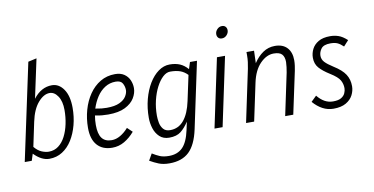

<svg xmlns="http://www.w3.org/2000/svg" viewBox="-84 -970 2734 1402"><g transform="rotate(-10 1283.0 -269.0)"><path d="M31 0 184 -717 247 -731 185 -442Q243 -518 323 -518Q375 -518 409.5 -468Q444 -418 444 -330Q444 -263 428 -202.5Q412 -142 382.5 -94.5Q353 -47 310 -19.5Q267 8 213 8Q156 8 99 -50L83 0ZM112 -98Q138 -67 166 -55.5Q194 -44 218 -44Q259 -44 290 -67.5Q321 -91 341.5 -131Q362 -171 372.5 -221Q383 -271 383 -324Q383 -389 357.5 -427Q332 -465 297 -465Q253 -465 211 -416.5Q169 -368 150 -278Z M529 -165Q529 -234 547 -297.5Q565 -361 599 -410.5Q633 -460 681.5 -489Q730 -518 791 -518Q832 -518 858.5 -500Q885 -482 897.5 -453.5Q910 -425 910 -394Q910 -357 888 -320.5Q866 -284 818 -260Q770 -236 692 -236Q669 -236 646 -238Q623 -240 595 -246Q589 -212 589 -176Q589 -110 612.5 -78.5Q636 -47 685 -47Q717 -47 749 -65.5Q781 -84 809 -116L846 -81Q811 -40 769.5 -16Q728 8 680 8Q608 8 568.5 -36.5Q529 -81 529 -165ZM786 -463Q742 -463 706.5 -440.5Q671 -418 646 -380Q621 -342 606 -295Q631 -290 651 -288Q671 -286 690 -286Q750 -286 785 -302.5Q820 -319 835 -343.5Q850 -368 850 -390Q850 -416 837 -439.5Q824 -463 786 -463Z M927 148 955 99Q982 116 1009 127.5Q1036 139 1077 139Q1140 139 1178 101Q1216 63 1235 -25L1248 -85Q1220 -42 1188.5 -17Q1157 8 1102 8Q1058 8 1030.5 -18Q1003 -44 991 -82.5Q979 -121 979 -160Q979 -233 996 -297.5Q1013 -362 1043 -411.5Q1073 -461 1112.5 -489.5Q1152 -518 1196 -518Q1239 -518 1271 -504.5Q1303 -491 1330 -460L1346 -510H1398L1294 -20Q1270 92 1217 142.5Q1164 193 1071 193Q1025 193 992.5 180Q960 167 927 148ZM1040 -166Q1040 -142 1045 -114Q1050 -86 1067 -65.5Q1084 -45 1118 -45Q1180 -45 1220 -93.5Q1260 -142 1279 -232L1319 -419Q1294 -445 1264 -455.5Q1234 -466 1191 -466Q1163 -466 1136.5 -441.5Q1110 -417 1088 -375Q1066 -333 1053 -279Q1040 -225 1040 -166Z M1570 -676Q1570 -696 1585 -712Q1600 -728 1621 -728Q1638 -728 1647.5 -717.5Q1657 -707 1657 -691Q1657 -671 1642 -655Q1627 -639 1606 -639Q1589 -639 1579.5 -649.5Q1570 -660 1570 -676ZM1438 0 1546 -510H1606L1498 0Z M1672 0 1754 -388Q1759 -413 1762 -436.5Q1765 -460 1765 -485V-510H1821L1818 -418Q1848 -464 1887.5 -491Q1927 -518 1976 -518Q2035 -518 2066.5 -484Q2098 -450 2098 -391Q2098 -371 2095 -349.5Q2092 -328 2089 -314L2022 0H1962L2028 -312Q2031 -326 2034 -351Q2037 -376 2037 -388Q2037 -426 2019.5 -445.5Q2002 -465 1958 -465Q1905 -465 1857.5 -416.5Q1810 -368 1791 -278L1732 0Z M2170 -69 2210 -108Q2235 -77 2263.5 -61Q2292 -45 2326 -45Q2365 -45 2386 -57.5Q2407 -70 2415.5 -89Q2424 -108 2424 -126Q2424 -158 2408.5 -185.5Q2393 -213 2340 -246Q2287 -279 2261 -309Q2235 -339 2235 -384Q2235 -418 2250.5 -448.5Q2266 -479 2299 -498.5Q2332 -518 2386 -518Q2418 -518 2447.5 -508Q2477 -498 2511 -467L2474 -426Q2451 -448 2431 -457Q2411 -466 2380 -466Q2329 -466 2310.5 -441.5Q2292 -417 2292 -389Q2292 -362 2311 -341.5Q2330 -321 2371 -295Q2432 -257 2456.5 -219Q2481 -181 2481 -131Q2481 -97 2464.5 -65Q2448 -33 2412.5 -12.5Q2377 8 2320 8Q2277 8 2239.5 -12Q2202 -32 2170 -69Z"/></g></svg>

Font: Radio Canada Condensed Light
Style: Italic
Weight: 300
Width: 3
Italic angle: -12°
Designer: Charles Daoud, Etienne Aubert Bonn, Alexandre Saumier Demers, Jacques Le Bailly
Foundry: Radio-Canada
Version: Version 2.104; ttfautohint (v1.8.4.7-5d5b);gftools[0.9.28.de